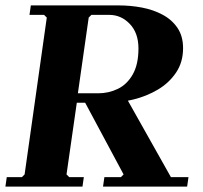

<svg xmlns="http://www.w3.org/2000/svg" viewBox="-23 -690 749 710"><path d="M358 0 363 -35H424L434 -45L285 -323H447L609 -35H674L669 0ZM416 -670Q460 -670 502 -662Q544 -654 578.5 -635.5Q613 -617 633.5 -586.5Q654 -556 654 -512Q654 -460 628 -421.5Q602 -383 560.5 -358.5Q519 -334 470 -322Q421 -310 376 -310H261L223 -45L233 -35H287L282 0H-3L2 -35H58L68 -45L150 -625L140 -635H86L91 -670ZM340 -345Q379 -345 413 -361.5Q447 -378 468 -415Q489 -452 489 -511Q489 -568 457 -601.5Q425 -635 381 -635H315L305 -625L265 -345Z"/></svg>

Font: Brygada 1918
Style: Bold Italic
Weight: 700
Italic angle: -8°
Designer: Mateusz Machalski | Borys Kosmynka | Przemek Hoffer
Foundry: NIEPODLEGLA 2018
Version: Version 3.006